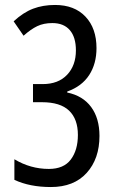

<svg xmlns="http://www.w3.org/2000/svg" viewBox="-20 -744 469 774"><path d="M369 -550Q369 -487 339.5 -441.5Q310 -396 251 -375V-371Q314 -358 347.5 -312.5Q381 -267 381 -196Q381 -104 329.5 -47Q278 10 185 10Q100 10 38 -19V-102Q103 -63 177 -63Q237 -63 265.5 -101Q294 -139 294 -200Q294 -264 258.5 -298Q223 -332 149 -332H113V-405H152Q215 -405 250.5 -442.5Q286 -480 286 -541Q286 -594 261.5 -622.5Q237 -651 191 -651Q156 -651 130 -638.5Q104 -626 75 -600L35 -658Q74 -694 113.5 -709Q153 -724 202 -724Q280 -724 324.5 -677Q369 -630 369 -550Z"/></svg>

Font: Noto Sans ExtraCondensed
Style: Regular
Weight: 400
Width: 2
Designer: Monotype Design Team
Foundry: Monotype Imaging Inc.
Version: Version 2.013; ttfautohint (v1.8.4.7-5d5b)